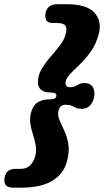

<svg xmlns="http://www.w3.org/2000/svg" viewBox="-53 -750 482 888"><path d="M207.5 -305.5Q210 -322 183 -322Q122.5 -322 122.5 -370.5Q122.5 -402 139.5 -430.8Q156.5 -459.5 180 -486.5Q203.5 -513.5 224 -540Q244.5 -566.5 251 -593.5Q258 -621.5 248.5 -632.5Q239 -643.5 211.5 -643.5H192Q168 -643.5 161 -656.5Q154 -669.5 158 -691Q161.5 -709 174.8 -719.8Q188 -730.5 214.5 -730.5H255.5Q348.5 -730.5 383.5 -691.8Q418.5 -653 404.5 -596Q392 -546.5 367 -511.5Q342 -476.5 315 -451Q288 -425.5 269 -405.2Q250 -385 250 -365Q250 -346.5 271.5 -346.5Q285.5 -346.5 294.8 -351.2Q304 -356 313.5 -361Q323 -366 338 -366Q365.5 -366 376.8 -346Q388 -326 381.5 -297.5Q375.5 -272 360.2 -259.2Q345 -246.5 325 -246.5Q308.5 -246.5 298.8 -251.2Q289 -256 278.5 -260.8Q268 -265.5 250 -265.5Q224.5 -265.5 218 -239.5Q212.5 -217.5 222 -195Q231.5 -172.5 244.2 -145.8Q257 -119 263 -84.8Q269 -50.5 257 -4.5Q242 53.5 189.5 85.8Q137 118 44 118H9.5Q-18.5 118 -27.2 104.8Q-36 91.5 -31.5 71Q-27 49.5 -15 40.2Q-3 31 21 31H43Q70.5 31 87 14.2Q103.5 -2.5 110.5 -30.5Q116.5 -54.5 112 -78.5Q107.5 -102.5 99.8 -126.8Q92 -151 87.8 -175.5Q83.5 -200 89.5 -225.5Q98.5 -262 120.8 -276.2Q143 -290.5 175.5 -290.5Q193.5 -290.5 200 -294.5Q206.5 -298.5 207.5 -305.5Z"/></svg>

Font: Fraunces 144pt SuperSoft Black
Style: Italic
Weight: 900
Italic angle: -16°
Version: Version 1.000;[b76b70a41]